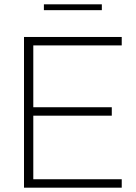

<svg xmlns="http://www.w3.org/2000/svg" viewBox="-20 -868 628 888"><path d="M91 -697H543V-658H134V-372H497V-333H134V-39H543V0H91ZM183 -848H451V-821H183Z"/></svg>

Font: Hanken Grotesk ExtraLight
Style: Regular
Weight: 200
Designer: Alfredo Marco Pradil
Foundry: Hanken Design Co.
Version: Version 3.014